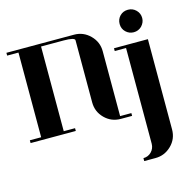

<svg xmlns="http://www.w3.org/2000/svg" viewBox="-136 -819 1270 1264"><g transform="rotate(-15 499.5 -187.0)"><path d="M691.9 288.1Q724.1 288.1 746.1 266.1Q768.6 243.2 769 210.9V-441.9H691.9V-460.9H922.9V153.8Q922.9 218.8 877.4 263.2Q831.5 308.1 769 308.1H691.9ZM769 -605Q769 -637.7 791 -660.2Q813 -682.1 845.7 -682.1Q877.9 -682.1 900.4 -659.7Q922.9 -637.2 922.9 -605.5Q922.9 -575.2 899.9 -550.8Q877 -528.8 845.7 -528.8Q814.5 -528.8 791.5 -550.8Q769 -572.8 769 -605ZM0 0V-19H77.1V-596.2H0V-615.2H460.9Q524.4 -615.2 569.8 -569.8Q615.2 -524.4 615.2 -460.9V-19H691.9V0H615.2Q550.8 0 505.9 -44.9Q460.9 -89.8 460.9 -153.8V-577.1Q460.9 -596.2 384.8 -596.2H231V-19H308.1V0Z"/></g></svg>

Font: Hjet
Style: Regular
Weight: 400
Designer: T. Christopher White
Version: Version 1.2